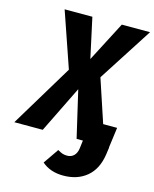

<svg xmlns="http://www.w3.org/2000/svg" viewBox="-175 -781 877 1090"><g transform="rotate(15 263.0 -236.0)"><path d="M529 -120 513 0H514L508 42Q495 130 440.5 175.5Q386 221 303 221Q226 221 177 178L239 88Q256 98 267.5 102Q279 106 295 106Q319 106 334.5 91Q350 76 354 48L360 0H323L259 -275L124 0H-43L179 -368L67 -693H230L281 -458L403 -693H569L363 -373L447 -120Z"/></g></svg>

Font: Fira Sans Condensed
Style: Bold Italic
Weight: 700
Width: 3
Italic angle: -8°
Designer: Carrois Corporate & Edenspiekermann AG
Foundry: Carrois Corporate GbR & Edenspiekermann AG
Version: Version 4.203